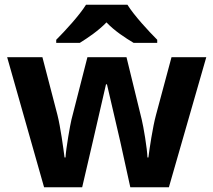

<svg xmlns="http://www.w3.org/2000/svg" viewBox="-20 -879 896 806"><path d="M515 -859H341C313 -814 253 -749 216 -712V-699H315C350 -721 392 -749 427 -785C461 -749 506 -720 541 -699H640V-712C604 -748 543 -814 515 -859ZM485 -284 527 -93H689L846 -639H700L635 -397C621 -346 607 -251 603 -218H599C598 -255 582 -349 575 -377L511 -639H347L280 -377C275 -357 257 -256 255 -218H251C246 -256 234 -346 221 -397L158 -639H10L165 -93H325L369 -282C380 -329 416 -485 425 -525H429C438 -485 475 -329 485 -284Z"/></svg>

Font: Noto Sans Kannada UI
Style: Bold
Weight: 700
Designer: Jelle Bosma - Monotype Design Team
Foundry: Monotype Imaging Inc.
Version: Version 2.005